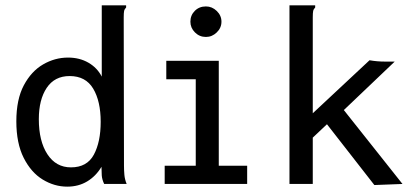

<svg xmlns="http://www.w3.org/2000/svg" viewBox="-20 -687 1540 717"><path d="M231 10Q183 10 139.5 -16.5Q96 -43 68.5 -97.5Q41 -152 41 -234Q41 -316 69 -368.5Q97 -421 141 -446.5Q185 -472 234 -472Q277 -472 310 -453Q343 -434 360 -401V-667H451V-659Q445 -653 443.5 -646Q442 -639 442 -622L443 -68Q443 -51 444.5 -34Q446 -17 453 0H369Q361 -17 360 -32Q359 -47 359 -64Q338 -29 305.5 -9.5Q273 10 231 10ZM245 -62Q305 -62 330.5 -109.5Q356 -157 356 -232Q356 -309 328 -356Q300 -403 240 -403Q184 -403 154.5 -359Q125 -315 125 -242Q125 -160 157 -111Q189 -62 245 -62Z M595 0V-68H711V-391H601V-460H797V-68H903V0ZM749 -549Q725 -549 708 -566Q691 -583 691 -606Q691 -630 707.5 -646.5Q724 -663 749 -663Q772 -663 789.5 -646Q807 -629 807 -606Q807 -583 789.5 -566Q772 -549 749 -549Z M1201 -223 1148 -173V0H1061V-667H1157V-659Q1151 -653 1149.5 -646Q1148 -639 1148 -622V-264L1360 -462Q1388 -457 1418 -457H1454L1264 -276L1483 0L1378 4Z"/></svg>

Font: Inconsolata Medium
Style: Regular
Weight: 500
Monospace: yes
Designer: Raph Levien, Cyreal, Brenton Simpson
Foundry: Raph Levien, Cyreal, Google
Version: Version 3.001; ttfautohint (v1.8.2.53-6de2)